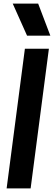

<svg xmlns="http://www.w3.org/2000/svg" viewBox="-20 -1052 306 1072"><path d="M261 -853ZM261 -853H131L51 -1032H193ZM151 0H17L119 -780H253Z"/></svg>

Font: Tanohe Sans SemiBold
Style: Italic
Weight: 600
Designer: Village Type and Design LLC & Cristiano Sobral
Foundry: Cooper Hewitt Smithsonian Design Museum
Version: Version 1.00;September 29, 2021;FontCreator 13.0.0.2655 64-b